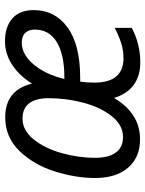

<svg xmlns="http://www.w3.org/2000/svg" viewBox="76 -662 596 789"><g transform="rotate(-90 374.5 -268.0)"><path d="M37 -176Q37 -255 64 -341Q91 -427 147.5 -486Q204 -545 287 -545Q398 -545 425 -435Q458 -488 503 -517Q548 -546 599 -546Q658 -546 692.5 -516Q727 -486 727 -428Q727 -341 656 -289Q585 -237 448 -237H433Q429 -212 429 -179Q429 -59 530 -59Q560 -59 589.5 -68Q619 -77 654 -95V-25Q587 10 513 10Q456 10 419 -17.5Q382 -45 366 -98Q303 9 196 9Q122 9 79.5 -40Q37 -89 37 -176ZM451 -302Q543 -302 595 -333Q647 -364 647 -424Q647 -448 633.5 -462.5Q620 -477 593 -477Q544 -477 503 -427.5Q462 -378 444 -302ZM365 -367Q365 -419 344 -446.5Q323 -474 281 -474Q233 -474 196 -428.5Q159 -383 139.5 -313.5Q120 -244 120 -175Q120 -119 142 -90Q164 -61 205 -61Q254 -61 290.5 -106.5Q327 -152 346 -222.5Q365 -293 365 -367Z"/></g></svg>

Font: Noto Sans UI Narrow
Style: Italic
Weight: 400
Width: 4
Italic angle: -12°
Designer: Monotype Design Team
Foundry: Monotype Imaging Inc.
Version: Version 1.001